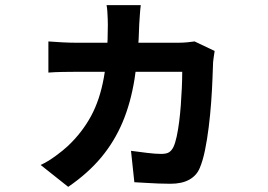

<svg xmlns="http://www.w3.org/2000/svg" viewBox="-20 -650 1040 746"><path d="M527 -630Q525 -616 523.5 -593.5Q522 -571 521 -556Q518 -439 503 -344.5Q488 -250 456 -174.5Q424 -99 372.5 -37.5Q321 24 245 76L138 -9Q166 -22 196 -44Q226 -66 244 -83Q299 -135 333.5 -198.5Q368 -262 383.5 -348.5Q399 -435 399 -553Q399 -563 398.5 -577.5Q398 -592 397 -606.5Q396 -621 394 -630ZM814 -452Q812 -442 810.5 -429Q809 -416 808 -409Q807 -384 805.5 -343Q804 -302 800.5 -253.5Q797 -205 791 -156.5Q785 -108 776.5 -66.5Q768 -25 756 3Q744 32 715.5 48Q687 64 642 64Q619 64 594.5 63Q570 62 546 60.5Q522 59 502 58L489 -64Q519 -60 551.5 -56Q584 -52 606 -52Q627 -52 637 -58.5Q647 -65 654 -79Q661 -94 666.5 -119.5Q672 -145 676 -176Q680 -207 682.5 -241Q685 -275 686.5 -308.5Q688 -342 688 -371H274Q253 -371 223.5 -370.5Q194 -370 168 -368V-489Q194 -487 222 -485.5Q250 -484 273 -484H675Q691 -484 706.5 -485.5Q722 -487 736 -489Z"/></svg>

Font: Noto Sans SC Thin
Style: Bold
Weight: 700
Version: Version 2.004-H2;hotconv 1.0.118;makeotfexe 2.5.65603